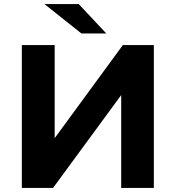

<svg xmlns="http://www.w3.org/2000/svg" viewBox="-20 -921 861 941"><path d="M87 0V-700H248V-244L582 -700H734V0H574V-455L240 0ZM379 -757 198 -901H366L501 -757Z"/></svg>

Font: MOST Montserrat
Style: Bold
Weight: 700
Designer: Julieta Ulanovsky
Foundry: Julieta Ulanovsky
Version: Version 8.000;March 11, 2024;FontCreator 15.0.0.2926 64-bit